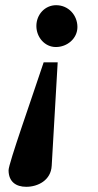

<svg xmlns="http://www.w3.org/2000/svg" viewBox="-20 -520 379 739"><path d="M278 -416C278 -461 244 -500 196 -500C153 -500 120 -464 120 -420C120 -377 152 -339 195 -339C239 -339 278 -372 278 -416ZM202 -280H148C102 -141 13 110 13 135C13 180 42 199 81 199C126 199 176 174 179 118Z"/></svg>

Font: Veleka
Style: Bold Italic
Weight: 700
Italic angle: -12°
Designer: Stefan Peev, Context Ltd, 2016; SIL International, 1997-2014.
Foundry: Stefan Peev, Context Ltd, 2016
Version: Version 5.000